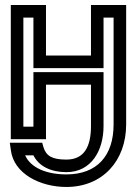

<svg xmlns="http://www.w3.org/2000/svg" viewBox="-20 -529 544 764"><path d="M244 106C188 106 164 92 153 57L148 39H130H48H19L23 67C34 163 141 215 244 215C388 215 482 111 482 -34V-484V-509H457H367H342V-484V-308H163V-484V-509H138H48H23V-484V0V25H48H138H163V0V-192H342V-27C342 56 314 106 244 106ZM244 156C344 156 392 69 392 -27V-217V-242H367H138H113V-217V-25H73V-459H113V-283V-258H138H367H392V-283V-459H432V-34C432 91 366 165 244 165C166 165 102 139 80 89H113C134 132 182 156 244 156Z"/></svg>

Font: Gamestation DisplayOutline
Style: Regular
Weight: 400
Designer: Jonas Hecksher
Foundry: Jonas Hecksher, Playtypeª, e-types AS
Version: Version 1.003